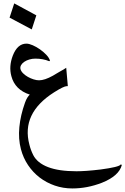

<svg xmlns="http://www.w3.org/2000/svg" viewBox="-20 -755 723 1107"><path d="M189.5 -666.5 163.1 -585.4 35.2 -653.3 62 -735.4ZM682.6 195.8Q674.3 228 645.3 253.7Q616.2 279.3 567.4 298.8Q482.9 331.5 397 331.5Q343.8 331.5 295.7 314.9Q247.6 298.3 208.7 268.6Q169.9 238.8 141.8 197Q113.8 155.3 100.6 105Q85 45.9 91.6 -22.2Q98.1 -90.3 124 -162.6Q130.4 -180.7 137.5 -191.9Q144.5 -203.1 151.9 -209.5Q65.9 -237.3 45.4 -316.4Q30.3 -372.6 53.7 -434.1Q80.6 -503.4 132.3 -503.4Q147.5 -503.4 168.7 -494.1Q189.9 -484.9 210.4 -470.5Q231 -456.1 247.1 -439Q263.2 -421.9 268.1 -405.8Q267.6 -402.3 263.2 -402.3Q228 -417 183.6 -417Q166 -417 149.4 -412.1Q132.8 -407.2 120.4 -398.9Q107.9 -390.6 101.6 -379.6Q95.2 -368.7 98.1 -356.4Q101.6 -343.8 113.5 -332Q125.5 -320.3 141.1 -311.5Q156.7 -302.7 173.8 -297.4Q190.9 -292 205.1 -292Q237.3 -292 284.7 -318.4Q285.6 -318.8 290.8 -322Q295.9 -325.2 304.7 -330.3Q313.5 -335.4 325.2 -342.3Q336.9 -349.1 350.1 -356.4H349.6Q352.1 -357.4 356 -360.4Q359.9 -363.3 361.8 -364.3L371.1 -258.3H365.2Q347.7 -258.3 291 -222.2Q101.6 -101.6 149.4 78.6Q156.7 108.9 171.4 138.7Q194.8 184.6 257.1 208.5Q319.3 232.4 420.9 232.4Q445.8 232.4 480.7 230Q515.6 227.5 560.1 222.2Q612.3 215.3 642.3 208Q672.4 200.7 676.3 192.9Z"/></svg>

Font: XB Khoramshahr
Style: Oblique
Weight: 400
Italic angle: 12°
Designer: Behnam
Foundry: Irmug
Version: Version 8.005 2009